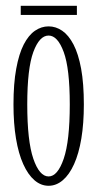

<svg xmlns="http://www.w3.org/2000/svg" viewBox="-20 -616 332 648"><path d="M144 11Q118 11 96.2 -7.8Q74.5 -26.5 58.5 -62Q42.5 -97.5 34 -148.2Q25.5 -199 25.5 -263.5Q25.5 -334 34.8 -384.2Q44 -434.5 60.2 -466Q76.5 -497.5 98 -512.2Q119.5 -527 144 -527Q168.5 -527 190 -512.2Q211.5 -497.5 228 -466Q244.5 -434.5 253.8 -384.2Q263 -334 263 -263.5Q263 -199 254.5 -148.2Q246 -97.5 230 -62Q214 -26.5 192 -7.8Q170 11 144 11ZM144 -20.5Q174.5 -20.5 195 -80.2Q215.5 -140 215.5 -263.5Q215.5 -385 195 -440.5Q174.5 -496 144 -496Q113 -496 92.5 -440.5Q72 -385 72 -263.5Q72 -140 92.5 -80.2Q113 -20.5 144 -20.5ZM50 -565.5V-596.5H239.5V-565.5Z"/></svg>

Font: Imbue Thin 10pt ExtraLight
Style: Regular
Weight: 250
Version: Version 1.102